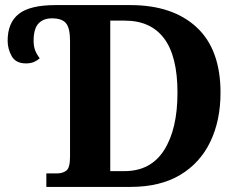

<svg xmlns="http://www.w3.org/2000/svg" viewBox="-20 -734 941 754"><path d="M162 0V-53H204Q226 -53 240.5 -64Q255 -75 255 -118V-574Q255 -624 239 -643Q223 -662 184 -662Q150 -662 131 -641.5Q112 -621 112 -574Q112 -552 118 -536.5Q124 -521 136 -505Q126 -496 113 -490.5Q100 -485 82 -485Q42 -485 26 -513.5Q10 -542 10 -574Q10 -645 54 -679.5Q98 -714 198 -714H492Q658 -714 752 -627Q846 -540 846 -370Q846 -261 806 -177.5Q766 -94 687.5 -47Q609 0 492 0ZM469 -62Q572 -62 624.5 -144.5Q677 -227 677 -370Q677 -513 624.5 -583Q572 -653 470 -653H413V-62Z"/></svg>

Font: NotoSerif-Bold
Style: Regular
Weight: 700
Designer: Monotype Design Team
Foundry: Monotype Imaging Inc.
Version: Version 2.007; ttfautohint (v1.8) -l 8 -r 50 -G 200 -x 14 -D